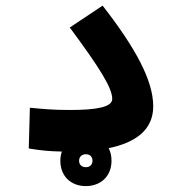

<svg xmlns="http://www.w3.org/2000/svg" viewBox="-20 -521 626 665"><path d="M277.3 123.5C327.6 123.5 366.2 90.8 366.2 35.6C366.2 19 362.8 4.4 356.4 -7.8C448.2 -26.9 510.7 -69.8 510.7 -152.8C510.7 -243.2 448.2 -356.4 335.4 -501.5L221.7 -425.8C327.1 -283.2 368.7 -216.3 368.7 -178.2C368.7 -150.4 315.4 -140.1 223.6 -140.1C161.6 -140.1 133.8 -143.1 83.5 -147.9L79.6 -6.8C123.5 0.5 149.9 2.9 194.3 3.9C190.9 13.2 189 23.9 189 35.6C189 89.4 225.6 123.5 277.3 123.5ZM277.3 58.1C264.6 58.1 253.9 50.8 253.9 35.6C253.9 22 263.7 13.2 277.8 13.2C291 13.2 300.3 21.5 300.3 35.6C300.3 49.8 291 58.1 277.3 58.1Z"/></svg>

Font: CaskaydiaCove Nerd Font
Style: Bold
Weight: 700
Designer: Aaron Bell
Foundry: Saja Typeworks
Version: Version 2111.1;Nerd Fonts 2.3.0